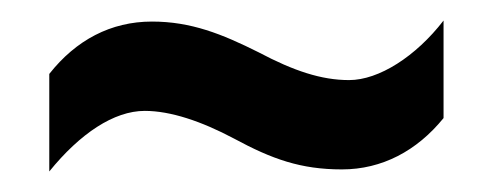

<svg xmlns="http://www.w3.org/2000/svg" viewBox="-20 -446 480 187"><path d="M208 -311C245 -291 273 -281 313 -281C352 -281 386 -299 412 -331V-426C385 -391 349 -368 320 -368C293 -368 266 -377 232 -395C196 -413 166 -425 128 -425C88 -425 54 -407 28 -374V-279C58 -316 91 -338 121 -338C146 -338 176 -328 208 -311Z"/></svg>

Font: Noto Sans Display Condensed Medium
Style: Regular
Weight: 500
Width: 3
Designer: Monotype Design Team
Foundry: Monotype Imaging Inc.
Version: Version 1.900